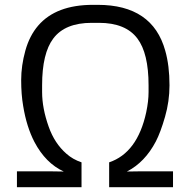

<svg xmlns="http://www.w3.org/2000/svg" viewBox="-20 -776 789 797"><path d="M50.3 -64.9H181.6L244.6 -64Q169.4 -98.6 123 -186.5Q90.3 -249.5 76.2 -335.9Q67.9 -383.8 67.9 -443.6Q67.9 -503.4 85.2 -565.7Q102.5 -627.9 138.7 -669.9Q212.9 -755.9 365.7 -755.9H385.7Q613.3 -755.9 666 -565.4Q683.6 -503.4 683.6 -421.9Q683.6 -355.5 665 -291Q646.5 -226.6 627 -189Q581.5 -102.1 506.8 -64L569.8 -64.9H698.2V1H433.1V-102.1Q550.3 -141.6 586.9 -309.6Q596.7 -356 596.7 -394V-421.9Q596.7 -554.7 550.3 -616.2Q501.5 -681.2 390.6 -681.2H360.8Q250 -681.2 201.2 -616.2Q154.8 -554.7 154.8 -421.9V-394Q154.8 -326.7 182.1 -250Q206.5 -180.7 255.9 -137.7Q282.2 -114.3 318.4 -102.1V1H50.3Z"/></svg>

Font: Armata
Style: Regular
Weight: 400
Designer: Viktoriya Grabowska
Foundry: Viktoriya Grabowska
Version: Version 1.002